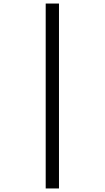

<svg xmlns="http://www.w3.org/2000/svg" viewBox="-20 -871 591 1084"><path d="M238 193V-851H313V193Z"/></svg>

Font: Noto Sans Tamil UI Condensed
Style: Regular
Weight: 400
Width: 3
Designer: Jelle Bosma - Monotype Design Team
Foundry: Monotype Imaging Inc.
Version: Version 2.004